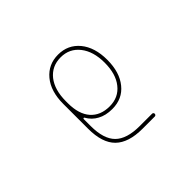

<svg xmlns="http://www.w3.org/2000/svg" viewBox="-151 -826 1302 1302"><g transform="rotate(-45 500.0 -175.5)"><path d="M565.4 205.1Q432.6 205.1 368.7 142.6Q304.7 80.1 304.7 -56.6V-293.9Q304.7 -415 363.3 -485.4Q392.6 -520.5 430.7 -538.1Q468.8 -555.7 516.1 -555.7Q563.5 -555.7 601.6 -538.1Q639.6 -520.5 668.9 -485.4Q727.5 -414.1 727.5 -294.4Q727.5 -174.8 669.9 -104.5Q641.6 -69.3 603 -51.8Q564.5 -34.2 515.6 -34.2Q453.1 -34.2 409.2 -58.6Q366.2 -81.1 340.8 -126Q338.9 -129.9 335 -128.9H334Q330.1 -127.9 330.1 -123V-56.6Q330.1 67.4 385.7 123Q441.4 178.7 565.4 178.7H683.6Q688.5 178.7 692.4 182.1Q696.3 185.5 696.3 191.4Q696.3 197.3 692.4 201.2Q688.5 205.1 683.6 205.1ZM515.6 -530.3Q430.7 -530.3 379.9 -466.8Q330.1 -403.3 330.1 -293.9V-275.4Q330.1 -170.9 378.9 -115.2Q427.7 -59.6 515.6 -59.6Q601.6 -59.6 651.4 -123Q701.2 -184.6 701.2 -293.9Q701.2 -401.4 650.4 -465.8Q599.6 -530.3 515.6 -530.3Z"/></g></svg>

Font: Rounded-X Mgen+ 1m thin
Style: Regular
Weight: 100
Designer: [Source Han Sans]
Ryoko NISHIZUKA  (kana & ideographs); Paul D. Hunt (Latin, Greek & Cyrillic); Wenlong ZHANG  (bopomofo
Version: Version 1.059.20150602